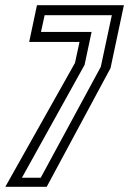

<svg xmlns="http://www.w3.org/2000/svg" viewBox="-48 -720 497 740"><path d="M-27.5 0 241 -477.5 258.5 -558.5H64.5L94.5 -700H429.5L378 -457.5L132 0ZM36.5 -35H109L340.5 -462.5L383 -661.5H124L110 -597H305L278 -470Z"/></svg>

Font: Tourney Condensed Regular
Style: Italic
Weight: 400
Width: 3
Italic angle: -12°
Designer: Tyler Finck
Foundry: Etcetera Type Co
Version: Version 1.010; ttfautohint (v1.8.3)